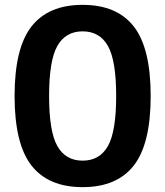

<svg xmlns="http://www.w3.org/2000/svg" viewBox="-20 -760 680 790"><path d="M109.5 -651Q179 -740 320 -740Q461 -740 530.5 -651Q600 -562 600 -365Q600 -168 530.5 -79Q461 10 320 10Q179 10 109.5 -79Q40 -168 40 -365Q40 -562 109.5 -651ZM216 -159Q250 -99 320 -99Q390 -99 424 -159Q458 -219 458 -365Q458 -511 424 -571Q390 -631 320 -631Q250 -631 216 -571Q182 -511 182 -365Q182 -219 216 -159Z"/></svg>

Font: Mplus 1p Bold
Style: Bold
Weight: 700
Version: Version 1.061